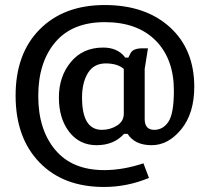

<svg xmlns="http://www.w3.org/2000/svg" viewBox="-20 -669 829 763"><path d="M394 7Q469 7 550 -20L572 38Q486 74 393 74Q231 74 136.5 -24Q42 -122 42 -289Q42 -456 138 -552.5Q234 -649 396 -649Q558 -649 655 -561Q752 -473 752 -324Q752 -219 700.5 -155.5Q649 -92 582.5 -92Q516 -92 487 -137H473Q432 -92 364 -92Q296 -92 255 -145Q214 -198 214 -281.5Q214 -365 261.5 -422.5Q309 -480 390 -480Q448 -480 478 -440H490L499 -458Q509 -477 546 -477H568L555 -395V-196Q555 -153 593 -153Q628 -153 649.5 -185.5Q671 -218 671 -309Q671 -435 598.5 -508Q526 -581 396.5 -581Q267 -581 199.5 -501Q132 -421 132 -287.5Q132 -154 199.5 -73.5Q267 7 394 7ZM306 -281Q306 -153 385 -153Q418 -153 445 -170Q472 -187 472 -217V-395Q447 -417 400 -417Q353 -417 329.5 -379Q306 -341 306 -281Z"/></svg>

Font: Voces
Style: Regular
Weight: 400
Designer: Ana Paula Megda, Pablo Ugerman
Foundry: Ana Paula Megda, Pablo Ugerman
Version: Version 1.003